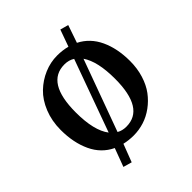

<svg xmlns="http://www.w3.org/2000/svg" viewBox="-210 -780 1008 1008"><g transform="rotate(-45 293.5 -276.0)"><path d="M36.6 -280.3Q36.6 -347.2 59.3 -403.3Q82 -459.5 119.4 -495.1Q156.7 -530.8 203.4 -550.5Q250 -570.3 299.8 -570.3Q338.9 -570.3 374.5 -561L408.2 -654.8L454.1 -642.1L420.4 -543.9Q485.8 -510.7 518.1 -441.2Q550.3 -371.6 550.3 -278.8Q550.3 -224.6 535.6 -177.2Q521 -129.9 495.6 -95.9Q470.2 -62 436.5 -37.4Q402.8 -12.7 364.7 -0.7Q326.7 11.2 287.1 11.2Q252 11.2 218.3 3.4L180.2 103L132.3 89.4L170.4 -12.7Q102.5 -44.9 69.6 -115.5Q36.6 -186 36.6 -280.3ZM157.7 -289.6Q157.7 -154.8 205.1 -92.8L350.6 -494.6Q326.2 -510.3 293.9 -510.3Q157.7 -510.3 157.7 -289.6ZM293 -48.8Q428.7 -48.8 428.7 -269.5Q428.7 -397.9 385.7 -460.4L240.2 -62Q262.7 -48.8 293 -48.8Z"/></g></svg>

Font: HaufeMerriweather
Style: Regular
Weight: 400
Designer: Eben Sorkin ( eben@eyebytes.com )
Foundry: Eben Sorkin
Version: Version 1.56